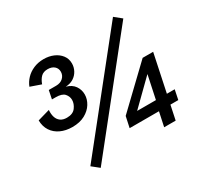

<svg xmlns="http://www.w3.org/2000/svg" viewBox="-153 -922 1197 1143"><g transform="rotate(-30 445.5 -351.0)"><path d="M209 -273.9Q164.1 -273.9 128.9 -290.3Q93.8 -306.6 74 -336.9Q54.2 -367.2 53.7 -408.7L137.2 -432.6Q134.8 -405.3 141.4 -384Q147.9 -362.8 164.6 -350.6Q181.2 -338.4 208 -338.4Q249.5 -338.4 268.3 -363.8Q287.1 -389.2 287.1 -415.5Q287.1 -439.5 270.5 -458.5Q253.9 -477.5 210.4 -477.5H184.6L196.3 -535.6H246.6Q276.9 -535.6 294.9 -552.7Q313 -569.8 313 -594.2Q313 -617.7 296.4 -632.1Q279.8 -646.5 251.5 -646.5Q222.2 -646.5 205.6 -629.9Q189 -613.3 178.7 -584.5L106 -609.9Q116.7 -637.7 138.2 -660.4Q159.7 -683.1 191.2 -696.8Q222.7 -710.4 260.7 -710.4Q297.9 -710.4 328.1 -697.3Q358.4 -684.1 376.7 -660.2Q395 -636.2 395 -604Q395 -578.1 382.8 -555.2Q370.6 -532.2 348.1 -517.8Q325.7 -503.4 293.9 -502Q332.5 -491.2 350.6 -464.8Q368.7 -438.5 368.7 -406.2Q368.7 -373.5 349.9 -343Q331.1 -312.5 295.4 -293.2Q259.8 -273.9 209 -273.9ZM232.4 20.5 183.6 -18.6 745.1 -721.7 793.5 -682.6ZM680.2 0 706.5 -123.5 713.4 -139.6 761.7 -368.2 778.3 -349.6 563 -138.7 552.7 -164.6H847.7L834 -98.1H499.5L515.6 -172.9L775.9 -421.9H848.1L759.3 0Z"/></g></svg>

Font: Schibsted Grotesk Medium
Style: Italic
Weight: 500
Italic angle: -12°
Designer: Bakken & Baeck AS, Henrik Kongsvoll
Foundry: Schibsted ASA
Version: Version 1.100;gftools[0.9.25]